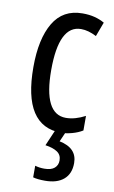

<svg xmlns="http://www.w3.org/2000/svg" viewBox="-89 -594 525 882"><g transform="rotate(10 173.5 -153.5)"><path d="M221 10Q43 10 43 -265Q43 -397 87.5 -472Q132 -547 223 -547Q255 -547 280 -540.5Q305 -534 326 -522L301 -455Q263 -475 229 -475Q126 -475 126 -266Q126 -61 230 -61Q252 -61 274.5 -67.5Q297 -74 320 -86V-18Q299 -5 271.5 2.5Q244 10 221 10ZM304 137Q304 187 273 213.5Q242 240 186 240Q150 240 130 234V180Q150 186 173 186Q205 186 220.5 172.5Q236 159 236 137Q236 111 216 97.5Q196 84 160 79L194 0H243L221 50Q304 67 304 137Z"/></g></svg>

Font: Noto Sans Malayalam ExtraCondensed
Style: Regular
Weight: 400
Width: 2
Designer: Jelle Bosma - Monotype Design Team
Foundry: Monotype Imaging Inc.
Version: Version 2.104; ttfautohint (v1.8.4.7-5d5b)